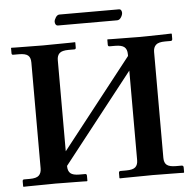

<svg xmlns="http://www.w3.org/2000/svg" viewBox="-54 -834 891 890"><g transform="rotate(-5 391.5 -389.5)"><path d="M519 -730H245Q237 -730 233.5 -735.5Q230 -741 230 -748Q230 -757 237.5 -768.5Q245 -780 255 -780H531Q539 -780 542 -774.5Q545 -769 545 -763Q545 -753 537.5 -741.5Q530 -730 519 -730ZM677 -569V-76Q677 -53 689.5 -43Q702 -33 732 -33H758Q767 -33 767 -24V-1L765 1Q765 1 748.5 0.5Q732 0 707.5 0Q683 0 659.5 -0.5Q636 -1 621 -1Q608 -1 582.5 -0.5Q557 0 531 0Q505 0 486.5 0.5Q468 1 468 1L466 -1V-24Q466 -33 474 -33H500Q532 -33 543.5 -44Q555 -55 555 -76V-493L229 -78V-77Q229 -54 241 -43.5Q253 -33 283 -33H310Q317 -33 317 -24V-1L315 1Q315 1 298 0.5Q281 0 256.5 0Q232 0 208 -0.5Q184 -1 169 -1Q156 -1 131.5 -0.5Q107 0 81.5 0Q56 0 38 0.5Q20 1 20 1L18 -1V-24Q18 -33 25 -33H52Q83 -33 94.5 -44.5Q106 -56 106 -77V-570Q106 -593 94 -603Q82 -613 52 -613H25Q18 -613 18 -621V-645L20 -646Q20 -646 37 -645.5Q54 -645 78.5 -645Q103 -645 127.5 -644.5Q152 -644 167 -644Q180 -644 204.5 -644.5Q229 -645 254.5 -645Q280 -645 297.5 -645.5Q315 -646 315 -646L317 -645V-621Q317 -613 310 -613H283Q252 -613 240.5 -602Q229 -591 229 -570V-146L555 -561V-569Q555 -592 542.5 -602.5Q530 -613 500 -613H474Q466 -613 466 -621V-645L468 -646Q468 -646 485.5 -645.5Q503 -645 528 -645Q553 -645 577.5 -644.5Q602 -644 617 -644Q631 -644 655 -644.5Q679 -645 704 -645.5Q729 -646 746.5 -646.5Q764 -647 764 -647L766 -645V-622Q766 -613 758 -613H732Q701 -613 689 -601.5Q677 -590 677 -569Z"/></g></svg>

Font: Libertinus Serif SemiBold
Style: Regular
Weight: 600
Designer: Philipp H. Poll, Khaled Hosny
Foundry: Caleb Maclennan
Version: Version 7.051;RELEASE